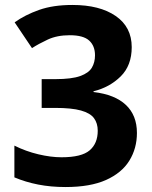

<svg xmlns="http://www.w3.org/2000/svg" viewBox="-20 -744 612 774"><path d="M511 -554Q511 -480 466.5 -436Q422 -392 357 -376V-373Q443 -363 487.5 -321Q532 -279 532 -208Q532 -146 501.5 -96.5Q471 -47 407.5 -18.5Q344 10 244 10Q185 10 134 0Q83 -10 38 -29V-157Q84 -134 134.5 -122Q185 -110 228 -110Q309 -110 341.5 -138Q374 -166 374 -217Q374 -247 359 -267.5Q344 -288 306.5 -298.5Q269 -309 202 -309H148V-425H203Q269 -425 303.5 -437.5Q338 -450 350.5 -471.5Q363 -493 363 -521Q363 -559 339.5 -580.5Q316 -602 261 -602Q210 -602 172.5 -584.5Q135 -567 109 -550L39 -654Q81 -684 137.5 -704Q194 -724 272 -724Q382 -724 446.5 -679.5Q511 -635 511 -554Z"/></svg>

Font: Noto Sans Tangsa
Style: Bold
Weight: 700
Version: Version 1.504